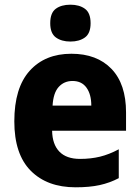

<svg xmlns="http://www.w3.org/2000/svg" viewBox="-20 -788 596 818"><path d="M284 -559Q393 -559 455 -494.5Q517 -430 517 -309V-231H202Q203 -173 233 -142Q263 -111 321 -111Q367 -111 406 -120.5Q445 -130 486 -152V-29Q448 -9 405 0.5Q362 10 302 10Q181 10 111 -60.5Q41 -131 41 -271Q41 -414 106.5 -486.5Q172 -559 284 -559ZM289 -443Q253 -443 230 -417.5Q207 -392 204 -338H369Q369 -386 348.5 -414.5Q328 -443 289 -443ZM280 -768Q318 -768 342 -750.5Q366 -733 366 -689Q366 -646 342 -628.5Q318 -611 280 -611Q242 -611 218 -628.5Q194 -646 194 -689Q194 -733 217.5 -750.5Q241 -768 280 -768Z"/></svg>

Font: Noto Sans Khmer UI SemiCondensed ExtraBold
Style: Regular
Weight: 800
Width: 4
Designer: Danh Hong and the Monotype Design Team
Foundry: Monotype Imaging Inc.
Version: Version 2.002; ttfautohint (v1.8.4.7-5d5b)